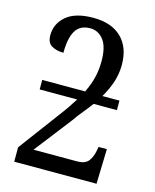

<svg xmlns="http://www.w3.org/2000/svg" viewBox="-114 -838 739 915"><g transform="rotate(15 255.5 -380.0)"><path d="M45 0V-71L193 -270Q213 -296 229 -319.5Q245 -343 258 -364H73V-411H285Q305 -453 314 -490.5Q323 -528 323 -570Q323 -641 297 -674.5Q271 -708 231 -708Q181 -708 159 -671Q137 -634 137 -562Q104 -562 79.5 -575.5Q55 -589 55 -627Q55 -684 99.5 -722Q144 -760 233 -760Q323 -760 372 -712Q421 -664 421 -578Q421 -535 408 -494.5Q395 -454 370 -411H454V-364H339Q322 -340 300.5 -314.5Q279 -289 260 -261L119 -79H334Q374 -79 390 -100.5Q406 -122 411 -151L415 -172H456L451 0Z"/></g></svg>

Font: Noto Serif SemiCondensed
Style: Regular
Weight: 400
Width: 4
Designer: Monotype Design Team
Foundry: Monotype Imaging Inc.
Version: Version 2.013